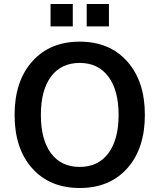

<svg xmlns="http://www.w3.org/2000/svg" viewBox="-20 -940 806 970"><path d="M623 -89.8Q534.2 9.8 382.8 9.8Q231.4 9.8 142.6 -89.8Q53.7 -189.5 53.7 -359.4Q53.7 -529.3 142.6 -629.4Q231.4 -729.5 382.8 -729.5Q534.2 -729.5 623 -629.4Q711.9 -529.3 711.9 -359.4Q711.9 -189.5 623 -89.8ZM382.8 -96.7Q475.6 -96.7 527.3 -165.5Q579.1 -234.4 579.1 -359.4Q579.1 -484.4 527.3 -553.2Q475.6 -622.1 382.8 -622.1Q289.1 -622.1 237.8 -553.2Q186.5 -484.4 186.5 -359.4Q186.5 -234.4 237.8 -165.5Q289.1 -96.7 382.8 -96.7ZM235.4 -806.6V-919.9H347.7V-806.6ZM418 -806.6V-919.9H530.3V-806.6Z"/></svg>

Font: Min Sans SemiBold
Style: Regular
Weight: 600
Designer: Jinseong-Kim, NotoSansCJK, Nunito
Foundry: Jinseong-Kim
Version: Version 1.400;Glyphs 3.1.2 (3151)